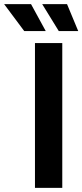

<svg xmlns="http://www.w3.org/2000/svg" viewBox="-103 -908 398 928"><path d="M66 0H198V-700H66ZM-83 -888 14 -758H118L47 -888ZM101 -888 181 -758H275L221 -888Z"/></svg>

Font: Meta Space
Style: Bold
Weight: 700
Designer: Meta Pool / Florian Karsten
Foundry: Meta Pool / Florian Karsten
Version: Version 2.000;Glyphs 3.1.1 (3137)